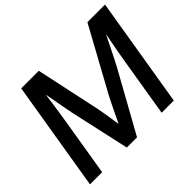

<svg xmlns="http://www.w3.org/2000/svg" viewBox="-156 -963 1199 1199"><g transform="rotate(-45 443.5 -364.0)"><path d="M26.4 0 146.5 -727.5H301.8L393.1 -301.8Q397 -283.7 401.4 -256.6Q405.8 -229.5 410.6 -199.7Q415.5 -169.9 419.4 -142.6Q423.3 -115.2 425.8 -96.7L401.4 -100.6Q409.7 -119.1 422.6 -146.5Q435.5 -173.8 450 -203.6Q464.4 -233.4 477.5 -260.3Q490.7 -287.1 500 -305.2L731 -727.5H886.7L766.6 0H659.2L724.6 -397.5Q728.5 -421.4 733.9 -451.2Q739.3 -481 745.4 -513.4Q751.5 -545.9 757.8 -578.6Q764.2 -611.3 769.5 -641.6L782.7 -637.7Q765.1 -602.1 747.3 -566.4Q729.5 -530.8 713.6 -498.3Q697.8 -465.8 684.1 -439.2Q670.4 -412.6 660.2 -393.6L441.9 0H351.6L263.7 -397Q258.8 -421.9 251.5 -460.7Q244.1 -499.5 235.8 -546.4Q227.5 -593.3 218.8 -641.6L234.4 -637.7Q230 -607.4 225.3 -574.5Q220.7 -541.5 216.1 -509Q211.4 -476.6 207 -447Q202.6 -417.5 198.7 -393.6L133.8 0Z"/></g></svg>

Font: Inter 28pt Medium
Style: Italic
Weight: 500
Italic angle: -9.3988°
Designer: Rasmus Andersson
Foundry: rsms
Version: Version 4.001;git-66647c0bb